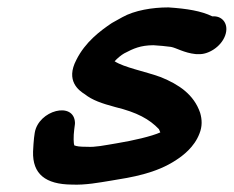

<svg xmlns="http://www.w3.org/2000/svg" viewBox="-20 -490 631 518"><path d="M556.8 -446H552.5C523.1 -460.4 484.5 -466.7 434.9 -470C434.9 -470 434 -470 433.3 -470C391.4 -470 343.2 -462.2 310 -443.6L283.4 -428.8C282.6 -428.4 281.2 -427.5 280.3 -426.9C251.3 -407.2 210.2 -377.2 185.9 -328.3C156.5 -272.1 192.6 -245.9 208.8 -235.8C229.1 -219.7 254.4 -211 291.2 -201.1C349.7 -186.9 383.2 -168.5 408.8 -141.5C409.5 -140 410.9 -137 412.5 -132.8C389.6 -122.4 338.5 -110.5 294.9 -103.4C260.3 -97.7 237.5 -92.5 214.7 -94C214.7 -94 213.8 -94 213.1 -94C195.2 -94 186.9 -95.2 180.4 -97.8C178.5 -102.2 177.8 -121.9 180.3 -140.9L182.1 -154.9C182.3 -155.8 182.4 -157.4 182.3 -158.5C180.2 -217.8 83.7 -192.8 73.7 -131.6L71.8 -117.8C70.4 -106.7 70.2 -96.6 69.2 -81.2C67.4 -20.4 102.9 7.4 173.7 8C210.6 9.7 247.6 2.5 279.3 -2.6C334.9 -11.6 400.5 -21.9 455.3 -58.3C473.7 -70.2 504.1 -93.1 518 -129.3C526.1 -149.2 525.2 -167.6 520 -185.5C503.1 -235 463 -261.9 413.9 -281.9C369.5 -297.9 315.3 -307.8 289.2 -324.7C296.6 -332.8 306.7 -341.2 314.9 -345.9C340.6 -359.4 358.7 -367.6 393.6 -368C409.3 -366.9 427.4 -365.6 441.2 -363.5C455.2 -361.1 476.8 -347.3 507.6 -344.1C508.1 -344.1 509.2 -344 510 -344H515.5C541.3 -342.3 576.2 -363.3 587.4 -394C598.2 -423.8 581.4 -446 556.8 -446Z"/></svg>

Font: Take Off
Style: Hosehead
Weight: 400
Foundry: Cannot Into Space Fonts
Version: Version 0.89